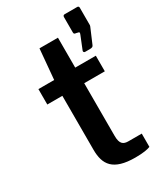

<svg xmlns="http://www.w3.org/2000/svg" viewBox="-192 -846 797 928"><g transform="rotate(-30 206.0 -381.5)"><path d="M324 -560H350C364 -560 369 -563 372 -571L407 -653C407 -654 409 -657 409 -660V-758C409 -764 405 -767 400 -767H330C324 -767 320 -764 320 -756V-671C320 -663 323 -661 333 -660L341 -658C350 -657 350 -653 346 -643L317 -571C315 -566 318 -560 324 -560ZM360 -431V-518H245V-685H142L127 -517H39V-431H123V-130C123 -47 156 4 280 4C324 4 350 -1 364 -7V-81H290C262 -81 245 -91 245 -137V-431Z"/></g></svg>

Font: United Sans SemiBold
Style: Regular
Weight: 600
Designer: Pablo Impallari, Rodrigo Fuenzalida (Modified by Dan O. Williams)
Version: Version 1.000;PS 001.000;hotconv 1.0.88;makeotf.lib2.5.64775